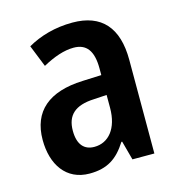

<svg xmlns="http://www.w3.org/2000/svg" viewBox="-89 -631 665 719"><g transform="rotate(-15 243.5 -271.5)"><path d="M255 -553C188 -553 129 -536 80 -508L114 -423C158 -447 198 -461 235 -461C284 -461 309 -430 309 -361V-335L236 -332C104 -327 34 -268 34 -157C34 -62 81 10 172 10C241 10 281 -17 317 -74H320L340 0H425V-363C425 -488 368 -553 255 -553ZM260 -255 309 -258V-208C309 -128 270 -82 215 -82C176 -82 152 -107 152 -161C152 -220 184 -252 260 -255Z"/></g></svg>

Font: Noto Sans Lao Condensed SemiBold
Style: Regular
Weight: 600
Width: 3
Designer: Monotype Design Team
Foundry: Monotype Imaging Inc.
Version: Version 2.003